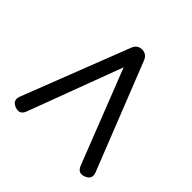

<svg xmlns="http://www.w3.org/2000/svg" viewBox="-173 -835 993 993"><g transform="rotate(45 323.0 -339.0)"><path d="M72 -4C98 5.5 116 -2 126 -27C126 -27 320 -545 320 -545C320 -545 523 -27 523 -27C523 -27 523 -27 523 -27C533.5 -1.5 551.5 6.5 578 -4C578 -4 578 -4 578 -4C604 -14.5 611.5 -32.5 601 -59C601 -59 369 -645 369 -645C369 -645 369 -645 369 -645C360.5 -666 345.5 -677 325 -678C325 -678 323 -678 323 -678C323 -678 323 -678 323 -678C300.5 -678 284.5 -667 276 -645C276 -645 48 -59 48 -59C48 -59 48 -59 48 -59C37.5 -32.5 45.5 -14.5 72 -4C72 -4 72 -4 72 -4Z"/></g></svg>

Font: Jura-Fortis-Bold
Style: Bold
Weight: 500
Designer: Daniel Johnson, Alexei Vanyashin, Mirko Velimirovic
Foundry: Daniel Johnson
Version: ""